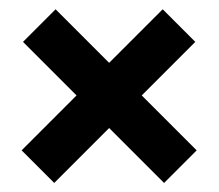

<svg xmlns="http://www.w3.org/2000/svg" viewBox="-20 -490 478 420"><path d="M101.6 -469.7 410.2 -161.1 338.9 -89.8 30.3 -398.4ZM27.3 -161.1 335.9 -469.7 407.2 -398.4 98.6 -89.8Z"/></svg>

Font: Sudo Var
Style: Regular
Weight: 400
Monospace: yes
Designer: Jens Kutilek
Foundry: Jens Kutilek
Version: Version 0.065;FEAKit 1.0